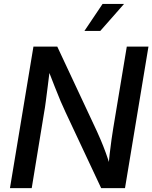

<svg xmlns="http://www.w3.org/2000/svg" viewBox="-20 -967 783 987"><path d="M31.2 0 151.9 -727.5H274.4L478 -292.5Q486.3 -274.4 498.3 -246.3Q510.3 -218.3 523.4 -182.6Q536.6 -147 548.3 -106.4L536.1 -98.1Q539.1 -135.3 543.7 -174.8Q548.3 -214.4 553.2 -249.3Q558.1 -284.2 562 -307.1L631.8 -727.5H743.2L622.6 0H500L317.4 -389.2Q305.2 -415 291.7 -446.5Q278.3 -478 261.7 -520.5Q245.1 -563 222.7 -620.6L238.3 -627.4Q231.4 -570.8 225.6 -524.7Q219.7 -478.5 215.3 -444.6Q210.9 -410.6 207 -390.1L143.1 0ZM414.1 -808.1 507.3 -946.8H617.7L495.6 -808.1Z"/></svg>

Font: Inter 20pt Medium
Style: Italic
Weight: 500
Italic angle: -9.3988°
Version: Version 4.001;git-66647c0bb